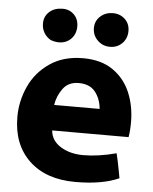

<svg xmlns="http://www.w3.org/2000/svg" viewBox="-53 -757 670 841"><g transform="rotate(5 281.5 -336.5)"><path d="M148 -571Q129 -582 118.5 -600Q108 -618 108 -640Q108 -672 130.5 -692Q153 -712 189 -712Q219 -712 239 -692Q259 -672 259 -640Q259 -607 238 -585.5Q217 -564 184 -564Q167 -564 148 -571ZM332 -640Q332 -671 354.5 -691.5Q377 -712 410 -712Q441 -712 462.5 -692Q484 -672 484 -640Q484 -607 462.5 -585.5Q441 -564 410 -564H408Q377 -564 354.5 -586Q332 -608 332 -640ZM334 -81Q400 -81 479 -102Q486 -75 496 -21L501 6Q427 39 310 39Q180 39 106 -31.5Q32 -102 32 -223Q32 -293 61.5 -357.5Q91 -422 151 -463Q211 -504 297 -504Q377 -504 429 -467.5Q481 -431 505.5 -372Q530 -313 530 -243Q530 -205 525 -177H189Q193 -132 234.5 -106.5Q276 -81 334 -81ZM287 -394Q242 -394 218 -361.5Q194 -329 188 -289H388Q384 -333 360 -363.5Q336 -394 287 -394Z"/></g></svg>

Font: Gmarket Sans TTF Bold
Style: Regular
Weight: 700
Designer: Creative Director : Sungho Lee; Art Director : Kiwoong Choi; Project Manager : Sori Yang, Jongwook Yoon; Font Designer :
Foundry: Sandoll Inc.
Version: Version 1.000;hotconv 1.0.109;makeotfexe 2.5.65596